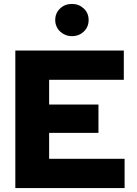

<svg xmlns="http://www.w3.org/2000/svg" viewBox="-20 -957 697 977"><path d="M58 0ZM58 0V-700H610V-551H230V-425H481V-281H230V-149H614V0ZM346 -773Q328 -773 312.5 -779.5Q297 -786 285.5 -797Q274 -808 267.5 -823Q261 -838 261 -855Q261 -890 285.5 -913.5Q310 -937 346 -937Q381 -937 406 -914Q431 -891 431 -855Q431 -820 406.5 -796.5Q382 -773 346 -773Z"/></svg>

Font: Rosa Sans Black
Style: Regular
Weight: 900
Designer: Pentagram / MCKL
Foundry: Pentagram / MCKL
Version: Version 1.005;September 16, 2019;FontCreator 11.5.0.2425 64-